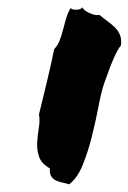

<svg xmlns="http://www.w3.org/2000/svg" viewBox="-20 -762 346 517"><path d="M248 -721.7Q259.8 -711.9 270.5 -704.1Q281.2 -696.3 290 -687.5Q298.8 -678.7 303.2 -667.5Q307.6 -656.2 305.7 -639.6Q297.9 -630.9 287.1 -606.9Q276.4 -583 260.7 -538.1Q252.9 -515.6 245.6 -477.1Q238.3 -438.5 228 -397Q217.8 -355.5 203.1 -318.8Q188.5 -282.2 166 -265.6Q157.2 -268.6 147.5 -270.5Q137.7 -272.5 129.9 -276.4Q122.1 -280.3 117.7 -287.6Q113.3 -294.9 114.3 -308.6Q91.8 -321.3 85.4 -339.4Q79.1 -357.4 80.1 -377.4Q81.1 -397.5 84.5 -417.5Q87.9 -437.5 85 -454.1Q94.7 -494.1 106 -540.5Q117.2 -586.9 126 -629.9Q134.8 -638.7 140.1 -651.9Q145.5 -665 149.4 -680.7Q153.3 -696.3 157.7 -711.4Q162.1 -726.6 169.9 -740.2Q174.8 -735.4 186.5 -735.8Q198.2 -736.3 201.2 -742.2Q207 -732.4 222.7 -726.1Q238.3 -719.7 248 -721.7Z"/></svg>

Font: Permanent Marker
Style: Regular
Weight: 400
Designer: Font Diner, Inc
Foundry: Font Diner, Inc
Version: Version 1.001